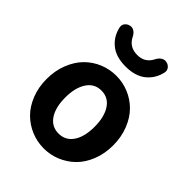

<svg xmlns="http://www.w3.org/2000/svg" viewBox="-236 -959 1098 1098"><g transform="rotate(45 313.0 -409.5)"><path d="M43.9 -279.3Q43.9 -346.7 66.4 -403.3Q88.9 -460 126 -497.1Q163.1 -534.2 211.4 -554.2Q259.8 -574.2 313 -574.2Q366.2 -574.2 414.6 -554.2Q462.9 -534.2 500 -497.1Q537.1 -460 559.6 -403.3Q582 -346.7 582 -279.3Q582 -211.9 559.6 -155.8Q537.1 -99.6 500 -63Q462.9 -26.4 414.6 -6.3Q366.2 13.7 313 13.7Q259.8 13.7 211.4 -6.3Q163.1 -26.4 126 -63Q88.9 -99.6 66.4 -155.8Q43.9 -211.9 43.9 -279.3ZM431.6 -279.3Q431.6 -359.4 400.4 -406.7Q369.1 -454.1 313 -454.1Q256.8 -454.1 225.6 -406.7Q194.3 -359.4 194.3 -279.3Q194.3 -199.2 225.6 -152.8Q256.8 -106.4 313 -106.4Q369.1 -106.4 400.4 -152.8Q431.6 -199.2 431.6 -279.3ZM130.9 -782.2Q129.9 -787.1 129.9 -791Q129.9 -803.7 137.7 -814.5Q149.4 -829.1 168 -832Q170.9 -833 174.8 -833Q187.5 -833 199.2 -825.2Q213.9 -814.5 221.7 -797.9Q249 -742.2 313.5 -742.2Q376 -742.2 403.3 -797.9Q412.1 -815.4 426.8 -825.2Q438.5 -833 451.2 -833Q455.1 -833 459 -832Q476.6 -829.1 488.3 -814.5Q496.1 -803.7 496.1 -792Q496.1 -787.1 495.1 -782.2Q481.4 -721.7 436 -685.1Q390.6 -648.4 313 -648.4Q235.4 -648.4 189.9 -685.1Q144.5 -721.7 130.9 -782.2Z"/></g></svg>

Font: Gen Jyuu Gothic P Bold
Style: Bold
Weight: 700
Designer: [Source Han Sans]
Ryoko NISHIZUKA  (kana & ideographs); Paul D. Hunt (Latin, Greek & Cyrillic); Wenlong ZHANG  (bopomofo
Version: Version 1.002.20150607